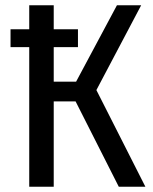

<svg xmlns="http://www.w3.org/2000/svg" viewBox="-20 -709 580 729"><path d="M532 0H431L267 -324H184V0H91V-530H20V-598H91V-689H184V-598H276V-530H184V-399H269L424 -689H516L346 -367Z"/></svg>

Font: Fira Sans Condensed
Style: Regular
Weight: 400
Width: 3
Designer: bBox Type GmbH & Carrois Corporate GbR & Edenspiekermann AG
Foundry: bBox Type GmbH & Carrois Corporate GbR & Edenspiekermann AG
Version: Version 4.301